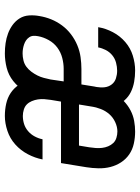

<svg xmlns="http://www.w3.org/2000/svg" viewBox="87 -655 576 790"><g transform="rotate(90 375.0 -260.0)"><path d="M200 8Q178 8 157.5 5Q137 2 118 -5Q99 -12 82.5 -24Q66 -36 55.5 -53Q45 -70 43.5 -91.5Q42 -113 46 -134Q50 -159 59.5 -182.5Q69 -206 84.5 -227Q100 -248 121 -264Q142 -280 166 -290Q190 -300 215 -303.5Q240 -307 264 -307H328L338 -370Q341 -387 339 -403Q337 -419 327.5 -431.5Q318 -444 302.5 -449Q287 -454 271 -454Q255 -454 238 -449.5Q221 -445 207.5 -434Q194 -423 186 -407.5Q178 -392 175 -376H92V-377Q97 -407 112.5 -436.5Q128 -466 153 -487.5Q178 -509 209 -518.5Q240 -528 270 -528Q294 -528 316.5 -524Q339 -520 358.5 -510.5Q378 -501 392.5 -484.5Q407 -468 414.5 -447.5Q422 -427 423 -404Q424 -381 420 -358L382 -129H380Q371 -100 354.5 -73Q338 -46 313.5 -26.5Q289 -7 259 0.5Q229 8 200 8ZM200 -65Q214 -65 228.5 -68.5Q243 -72 254.5 -80.5Q266 -89 275 -101Q284 -113 290.5 -126Q297 -139 300.5 -152.5Q304 -166 307 -180L315 -234H263Q241 -234 218 -228Q195 -222 176 -208Q157 -194 145 -172.5Q133 -151 129 -129Q127 -119 127.5 -109.5Q128 -100 133.5 -92Q139 -84 146.5 -79Q154 -74 163 -71Q172 -68 181 -66.5Q190 -65 200 -65ZM457 8Q431 8 406.5 2.5Q382 -3 362.5 -16Q343 -29 329.5 -49Q316 -69 310 -93Q304 -117 304.5 -142.5Q305 -168 309 -193L336 -360Q340 -382 347 -403.5Q354 -425 366.5 -445Q379 -465 396 -481.5Q413 -498 434 -509Q455 -520 477.5 -524Q500 -528 521 -528Q547 -528 571.5 -522.5Q596 -517 615.5 -503.5Q635 -490 648 -470Q661 -450 667 -426.5Q673 -403 672.5 -377.5Q672 -352 668 -327L651 -223H398L391 -181Q389 -168 388 -154.5Q387 -141 389 -128Q391 -115 396 -103Q401 -91 409.5 -82.5Q418 -74 431 -70Q444 -66 457 -66Q474 -66 490 -71Q506 -76 519.5 -87.5Q533 -99 541.5 -115Q550 -131 553 -147H636Q630 -116 614.5 -86.5Q599 -57 574.5 -35Q550 -13 518.5 -2.5Q487 8 457 8ZM579 -297 586 -339Q588 -352 589 -365.5Q590 -379 588.5 -392Q587 -405 582 -417Q577 -429 568.5 -438Q560 -447 547 -451Q534 -455 521 -455Q502 -455 482.5 -446Q463 -437 449.5 -421.5Q436 -406 428.5 -386.5Q421 -367 418 -348L410 -297Z"/></g></svg>

Font: Iosevka Custom Oblique
Style: Regular
Weight: 400
Italic angle: -9°
Designer: Belleve Invis
Foundry: Belleve Invis
Version: Version 27.0.1